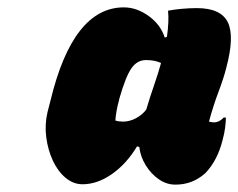

<svg xmlns="http://www.w3.org/2000/svg" viewBox="-20 -782 647 521"><path d="M204 -282Q179 -282 158 -299.5Q137 -317 123.5 -346Q110 -375 105.5 -409.5Q101 -444 109 -478L117 -509Q178 -762 316 -762Q351 -762 383.5 -738.5Q416 -715 427 -680L433 -682Q439 -725 436 -753Q451 -756 472.5 -758Q494 -760 514 -760Q579 -760 598 -722Q617 -684 594 -598Q587 -570 573 -533Q559 -496 547 -452Q555 -450 561 -450Q575 -450 587 -463H593Q593 -453 591 -436.5Q589 -420 584 -402Q570 -346 537 -312Q519 -296 499 -288.5Q479 -281 456 -281Q432 -281 411 -295.5Q390 -310 375.5 -333.5Q361 -357 358 -383L352 -385Q323 -337 283.5 -309.5Q244 -282 204 -282ZM293 -455Q302 -452 314 -452Q332 -452 349.5 -461.5Q367 -471 377 -485Q387 -519 398 -550.5Q409 -582 417 -611Q401 -619 376 -619Q352 -619 336.5 -596.5Q321 -574 304 -515L303 -510Q295 -482 293 -455Z"/></svg>

Font: Recursive Sn Csl St XBk
Style: Italic
Weight: 1000
Italic angle: -15°
Version: Version 1.085;hotconv 1.1.0;makeotfexe 2.6.0; ttfautohint (v